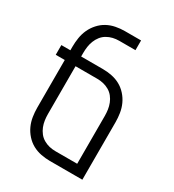

<svg xmlns="http://www.w3.org/2000/svg" viewBox="-178 -838 855 941"><g transform="rotate(30 250.0 -367.5)"><path d="M434 0H250Q225 0 199.5 -5Q174 -10 152 -22Q130 -34 112.5 -53.5Q95 -73 84.5 -96Q74 -119 70 -144.5Q66 -170 66 -195V-465H15V-520H66V-540Q66 -565 70 -590.5Q74 -616 84.5 -639Q95 -662 112.5 -681.5Q130 -701 152 -713Q174 -725 199.5 -730Q225 -735 250 -735H342V-680H250Q232 -680 215 -676Q198 -672 182.5 -663Q167 -654 156 -640Q145 -626 138.5 -609.5Q132 -593 129.5 -575.5Q127 -558 127 -540V-520H250Q275 -520 300.5 -515Q326 -510 348 -498Q370 -486 387.5 -466.5Q405 -447 415.5 -424Q426 -401 430 -375.5Q434 -350 434 -325ZM250 -55H373V-325Q373 -343 370.5 -360.5Q368 -378 361.5 -394.5Q355 -411 344 -425Q333 -439 317.5 -448Q302 -457 285 -461Q268 -465 250 -465H127V-195Q127 -177 129.5 -159.5Q132 -142 138.5 -125.5Q145 -109 156 -95Q167 -81 182.5 -72Q198 -63 215 -59Q232 -55 250 -55Z"/></g></svg>

Font: Iosevka Light
Style: Regular
Weight: 300
Monospace: yes
Designer: Belleve Invis
Foundry: Belleve Invis
Version: Version 32.5.0; ttfautohint (v1.8.4)